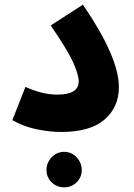

<svg xmlns="http://www.w3.org/2000/svg" viewBox="-20 -559 575 822"><path d="M33 -45Q78 -18 135 -6Q192 6 242 6Q366 6 427.5 -47Q489 -100 489 -186Q489 -314 335 -539L197 -450Q270 -344 293.5 -291Q317 -238 317 -211Q317 -154 226 -154Q190 -154 156 -163Q122 -172 89 -187ZM255 243Q286 243 308 221.5Q330 200 330 169Q330 138 308 114.5Q286 91 255 91Q223 91 201 114.5Q179 138 179 169Q179 200 201 221.5Q223 243 255 243Z"/></svg>

Font: Noto Sans Arabic Extra
Style: Regular
Weight: 800
Designer: Nadine Chahine - Monotype Design Team
Foundry: Monotype Imaging Inc.
Version: Version 1.902